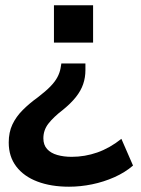

<svg xmlns="http://www.w3.org/2000/svg" viewBox="-20 -516 534 726"><path d="M241 190Q173 190 121.5 170.5Q70 151 41.5 113.5Q13 76 13 23Q13 -16 27 -45.5Q41 -75 66 -100Q91 -125 123 -148Q153 -171 170.5 -189Q188 -207 197 -224Q206 -241 209 -258L212 -276H303V-251Q303 -223 294.5 -198Q286 -173 267 -149Q248 -125 217 -100Q182 -73 163 -48.5Q144 -24 144 7Q144 32 158 47.5Q172 63 196.5 70Q221 77 251 77Q301 77 348 60.5Q395 44 439 9L483 110Q453 136 412.5 154Q372 172 328 181Q284 190 241 190ZM184 -355V-496H332V-355Z"/></svg>

Font: Nunito Sans 9pt
Style: Bold
Weight: 700
Version: Version 3.101;gftools[0.9.27]